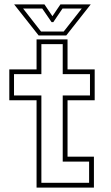

<svg xmlns="http://www.w3.org/2000/svg" viewBox="-20 -857 508 877"><path d="M147 0V-399H22.5V-540H147V-677H288.5V-540H412.5V-399H288.5V-141.5H409V0ZM169 -22H387V-119H266.5V-421H391V-518.5H266.5V-655.5H169V-518.5H44V-421H169ZM156.5 -695 44.5 -837H183L219.5 -783L256 -837H394.5L282.5 -695ZM167.5 -713H271L353.5 -818H265.5L223.5 -756H215.5L173 -818H85.5Z"/></svg>

Font: Tourney ExtraLight
Style: Regular
Weight: 250
Designer: Tyler Finck
Foundry: Etcetera Type Co
Version: Version 1.015